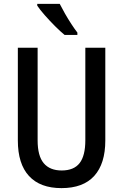

<svg xmlns="http://www.w3.org/2000/svg" viewBox="-20 -960 634 990"><path d="M523 -236Q523 -116 466 -53Q409 10 297 10Q187 10 129.5 -52.5Q72 -115 72 -236V-714H174V-236Q174 -156 205.5 -118.5Q237 -81 298 -81Q361 -81 390.5 -119Q420 -157 420 -237V-714H523ZM288 -940Q299 -918 315 -890Q331 -862 348 -836Q365 -810 379 -792V-780H313Q292 -797 264 -825Q236 -853 210.5 -882Q185 -911 172 -931V-940Z"/></svg>

Font: Noto Sans Lao UI Cond Med
Style: Regular
Weight: 500
Width: 3
Designer: Monotype Design Team
Foundry: Monotype Imaging Inc.
Version: Version 2.000; ttfautohint (v1.8.4.7-5d5b)